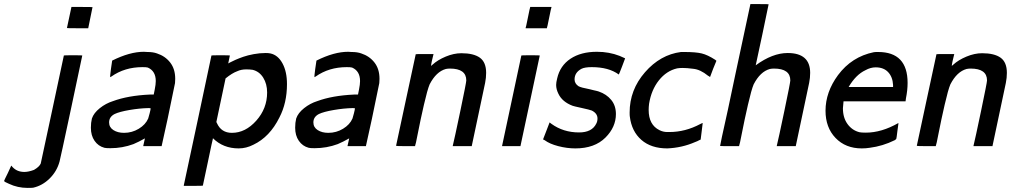

<svg xmlns="http://www.w3.org/2000/svg" viewBox="-116 -714 4943 938"><path d="M211 -577 233 -680H284Q336 -680 336 -679L315 -576H263Q211 -576 211 -577ZM196 -443Q196 -444 241 -444Q286 -444 286 -443Q286 -441 231.5 -185.5Q177 70 175 75Q162 123 126.5 158Q91 193 46 203Q40 204 19 204Q-30 204 -72 184Q-96 174 -96 170Q-96 168 -78 132L-61 95L-54 103Q-32 126 3 126Q23 126 50 116Q76 101 83 85Q84 79 140 -180.5Q196 -440 196 -443Z M432 -418Q518 -461 587 -461Q589 -461 595 -460.5Q601 -460 604 -460Q632 -460 651 -453Q691 -440 715.5 -408.5Q740 -377 740 -329Q740 -325 739.5 -318Q739 -311 739 -308Q699 -110 674 -2V0H584V-2L592 -38Q562 -21 536 -10Q482 10 423 10Q401 10 394 8Q364 0 346 -26Q328 -52 328 -90Q328 -115 333 -135Q342 -162 371.5 -185.5Q401 -209 436 -220Q509 -247 615 -252H635L640 -277Q645 -302 645 -318Q645 -367 606 -384Q599 -386 580 -386Q493 -386 428 -340Q423 -337 422 -337Q421 -338 426 -377Q431 -416 432 -418ZM417 -116Q417 -92 438 -78.5Q459 -65 490 -65Q529 -65 562 -85Q595 -105 608 -135Q610 -140 615 -160Q620 -180 620 -184Q620 -186 609 -186Q565 -185 516 -176.5Q467 -168 444 -157Q417 -143 417 -116Z M1007 -443Q999 -405 999 -404L1008 -409Q1017 -414 1034 -421.5Q1051 -429 1072.5 -436.5Q1094 -444 1123.5 -449.5Q1153 -455 1182 -455Q1195 -455 1205 -453Q1242 -445 1264 -404.5Q1286 -364 1286 -303Q1286 -211 1249 -140Q1202 -45 1122 -7Q1087 11 1050 11Q974 11 924 -39V-36Q923 -35 899 80L875 193Q875 194 828 194H782V191L850 -127L917 -443Q917 -444 962 -444Q1007 -444 1007 -443ZM1118 -373Q1104 -375 1087 -375Q1062 -375 1043 -366Q1018 -357 986 -331L941 -118L944 -112Q965 -65 1017 -65Q1083 -65 1136 -124.5Q1189 -184 1189 -262Q1189 -304 1170 -334.5Q1151 -365 1118 -373Z M1430 -418Q1516 -461 1585 -461Q1587 -461 1593 -460.5Q1599 -460 1602 -460Q1630 -460 1649 -453Q1689 -440 1713.5 -408.5Q1738 -377 1738 -329Q1738 -325 1737.5 -318Q1737 -311 1737 -308Q1697 -110 1672 -2V0H1582V-2L1590 -38Q1560 -21 1534 -10Q1480 10 1421 10Q1399 10 1392 8Q1362 0 1344 -26Q1326 -52 1326 -90Q1326 -115 1331 -135Q1340 -162 1369.5 -185.5Q1399 -209 1434 -220Q1507 -247 1613 -252H1633L1638 -277Q1643 -302 1643 -318Q1643 -367 1604 -384Q1597 -386 1578 -386Q1491 -386 1426 -340Q1421 -337 1420 -337Q1419 -338 1424 -377Q1429 -416 1430 -418ZM1415 -116Q1415 -92 1436 -78.5Q1457 -65 1488 -65Q1527 -65 1560 -85Q1593 -105 1606 -135Q1608 -140 1613 -160Q1618 -180 1618 -184Q1618 -186 1607 -186Q1563 -185 1514 -176.5Q1465 -168 1442 -157Q1415 -143 1415 -116Z M2162 -321Q2162 -379 2082 -379Q2072 -379 2062 -377Q2015 -364 1983 -302Q1972 -276 1955 -202Q1938 -128 1926 -66Q1914 -4 1912 -2V0H1865Q1819 0 1819 -2L1867 -226L1915 -449Q1915 -450 1959 -450H2002L1995 -421Q1994 -417 1993 -412Q1992 -407 1991.5 -404Q1991 -401 1990.5 -397.5Q1990 -394 1990 -393.5Q1990 -393 1990 -392Q1993 -395 1997 -398Q2022 -421 2061.5 -437.5Q2101 -454 2138 -454Q2198 -454 2228.5 -432Q2259 -410 2259 -358Q2259 -334 2254 -309Q2253 -304 2221.5 -155.5Q2190 -7 2189 -2V0H2096V-2Q2104 -34 2133 -172.5Q2162 -311 2162 -321Z M2452 -578Q2453 -578 2463 -628Q2473 -678 2474 -678V-680H2578V-678Q2577 -678 2567 -628Q2557 -578 2556 -578V-576H2452ZM2427 -2V0H2337V-2Q2338 -7 2384.5 -224.5Q2431 -442 2431 -443Q2431 -444 2476 -444Q2521 -444 2521 -443Q2521 -442 2474.5 -224.5Q2428 -7 2427 -2Z M2606 -331Q2620 -393 2671 -427Q2722 -461 2800 -461Q2860 -461 2911 -441L2938 -429Q2938 -428 2923 -389Q2908 -350 2907 -350Q2858 -386 2775 -386Q2741 -386 2725 -378Q2691 -360 2691 -326Q2691 -306 2710 -293Q2722 -286 2765 -278Q2772 -276 2783 -273.5Q2794 -271 2800.5 -269.5Q2807 -268 2809 -267Q2847 -254 2870 -226Q2893 -198 2893 -157Q2893 -93 2842 -42Q2789 11 2695 11Q2654 11 2611.5 0Q2569 -11 2545 -29L2537 -33Q2539 -39 2553.5 -75.5Q2568 -112 2569 -116L2578 -109Q2636 -67 2713 -67Q2776 -67 2797 -110Q2803 -121 2803 -135Q2803 -160 2775 -174Q2765 -178 2726 -186.5Q2687 -195 2682 -197Q2631 -216 2612 -256Q2601 -278 2601 -299Q2601 -311 2606 -331Z M2960 -164Q2960 -275 3035 -361Q3110 -447 3211 -460H3227Q3283 -460 3312 -453Q3341 -446 3378 -422L3384 -417L3368 -378Q3353 -339 3353 -338L3351 -339Q3350 -340 3347.5 -341.5Q3345 -343 3343 -344Q3305 -375 3270 -378Q3240 -382 3219 -382Q3204 -382 3192 -380Q3140 -368 3103 -321.5Q3066 -275 3055 -207Q3053 -191 3053 -177Q3053 -104 3106 -78Q3124 -69 3144 -69H3154Q3232 -69 3305 -108Q3317 -114 3317 -113Q3317 -112 3312 -72L3307 -32L3302 -30Q3297 -27 3290 -24Q3283 -21 3280 -20Q3216 8 3144 11Q3065 11 3017.5 -30.5Q2970 -72 2961 -144Q2960 -149 2960 -164Z M3745 -321Q3745 -379 3665 -379Q3655 -379 3645 -377Q3598 -364 3566 -302Q3555 -276 3538 -202Q3521 -128 3509 -66Q3497 -4 3495 -2V0H3448Q3402 0 3402 -1L3411 -46Q3421 -90 3440 -177.5Q3459 -265 3476 -348L3550 -694H3594Q3639 -694 3639 -693Q3639 -692 3608 -544L3576 -395Q3658 -455 3732 -455Q3842 -455 3842 -358Q3842 -334 3837 -309Q3836 -304 3804.5 -155.5Q3773 -7 3772 -2V0H3679V-2Q3687 -34 3716 -172.5Q3745 -311 3745 -321Z M4174 -460Q4318 -460 4318 -309Q4318 -274 4310 -234L4308 -219H4005Q4002 -186 4002 -185Q4002 -139 4024.5 -108Q4047 -77 4083 -68Q4092 -66 4114 -66Q4191 -66 4273 -113V-109Q4272 -107 4268 -72.5Q4264 -38 4263 -37Q4263 -34 4255 -29Q4196 0 4133 8Q4115 11 4094 11Q4015 11 3966 -40Q3917 -91 3917 -173Q3917 -264 3978 -347Q4045 -437 4153 -459Q4157 -460 4164 -460ZM4247 -299Q4245 -338 4223 -361.5Q4201 -385 4162 -385Q4137 -385 4112 -371Q4065 -349 4030 -289H4247Z M4706 -321Q4706 -379 4626 -379Q4616 -379 4606 -377Q4559 -364 4527 -302Q4516 -276 4499 -202Q4482 -128 4470 -66Q4458 -4 4456 -2V0H4409Q4363 0 4363 -2L4411 -226L4459 -449Q4459 -450 4503 -450H4546L4539 -421Q4538 -417 4537 -412Q4536 -407 4535.5 -404Q4535 -401 4534.5 -397.5Q4534 -394 4534 -393.5Q4534 -393 4534 -392Q4537 -395 4541 -398Q4566 -421 4605.5 -437.5Q4645 -454 4682 -454Q4742 -454 4772.5 -432Q4803 -410 4803 -358Q4803 -334 4798 -309Q4797 -304 4765.5 -155.5Q4734 -7 4733 -2V0H4640V-2Q4648 -34 4677 -172.5Q4706 -311 4706 -321Z"/></svg>

Font: MathJax_SansSerif
Style: Italic
Weight: 400
Version: Version 1.1